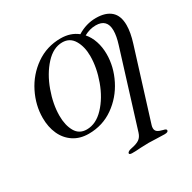

<svg xmlns="http://www.w3.org/2000/svg" viewBox="-201 -862 1341 1343"><g transform="rotate(-30 469.5 -190.0)"><path d="M706 180Q702 192 702 204Q702 223 715.5 233.5Q729 244 759 251Q783 256 783 266Q783 282 753 282Q725 282 685 280Q647 278 626 278Q603 278 561 280Q528 283 491 283Q479 283 473 280Q467 277 468 271Q472 257 503 251Q546 243 568 228Q590 213 600 181L786 -418Q806 -481 806 -526Q806 -619 715 -619Q667 -619 620 -593Q650 -559 666 -511Q682 -463 682 -407Q682 -305 633 -207.5Q584 -110 496 -48Q408 14 296 14Q225 14 174 -20Q123 -54 97 -112Q71 -170 71 -243Q71 -345 119.5 -442Q168 -539 256.5 -601Q345 -663 457 -663Q537 -663 592 -619Q663 -663 742 -663Q820 -663 862 -626Q904 -589 904 -513Q904 -454 879 -375ZM576 -452Q576 -528 545 -580.5Q514 -633 453 -633Q380 -633 317 -564Q254 -495 217 -392.5Q180 -290 180 -197Q180 -121 209 -70Q238 -19 299 -19Q374 -19 438 -87Q502 -155 539 -257Q576 -359 576 -452Z"/></g></svg>

Font: EB Garamond Medium
Style: Italic
Weight: 500
Italic angle: -17.2°
Designer: Georg Duffner and Octavio Pardo
Foundry: Georg Duffner
Version: Version 1.000